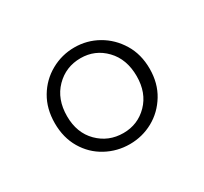

<svg xmlns="http://www.w3.org/2000/svg" viewBox="-70 -833 476 449"><g transform="rotate(-30 168.0 -608.5)"><path d="M169 -508Q208 -508 235 -535.5Q262 -563 262 -608Q262 -654 235 -682Q208 -710 169 -710Q129 -710 101.5 -682Q74 -654 74 -608Q74 -563 101.5 -535.5Q129 -508 169 -508ZM169 -478Q135 -478 105.5 -494Q76 -510 58.5 -539.5Q41 -569 41 -608Q41 -647 58.5 -676.5Q76 -706 105.5 -722.5Q135 -739 169 -739Q203 -739 232 -722.5Q261 -706 279 -676.5Q297 -647 297 -608Q297 -569 279 -539.5Q261 -510 232 -494Q203 -478 169 -478Z"/></g></svg>

Font: Noto Serif JP
Style: Regular
Weight: 200
Designer: Ryoko NISHIZUKA 西塚涼子 (kana & ideographs); Frank Grießhammer (Latin, Greek & Cyrillic); Wenlong ZHANG 张文龙 (bopomofo); San
Foundry: Adobe
Version: Version 2.001;hotconv 1.1.0;makeotfexe 2.6.0